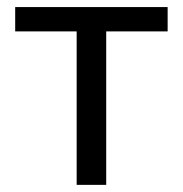

<svg xmlns="http://www.w3.org/2000/svg" viewBox="-20 -516 510 536"><path d="M194 0Q194 -55.3 194 -106.4Q194 -157.6 194 -218.8V-268.8Q194 -311.4 194 -346.6Q194 -381.8 194 -414.7Q194 -447.5 194 -483L221.7 -428.3H202.3Q159.2 -428.3 113.2 -428.3Q67.2 -428.3 22.4 -428.3V-496.2H448V-428.3Q403.4 -428.3 357.4 -428.3Q311.4 -428.3 268.2 -428.3H248.8L276.5 -483Q276.5 -447.5 276.5 -414.7Q276.5 -381.8 276.5 -346.6Q276.5 -311.4 276.5 -268.8V-218.8Q276.5 -157.6 276.5 -106.4Q276.5 -55.3 276.5 0Z"/></svg>

Font: Commissioner Thin
Style: Regular
Weight: 100
Designer: Kostas Bartsokas
Foundry: Kostas Bartsokas
Version: Version 1.001;gftools[0.9.23]